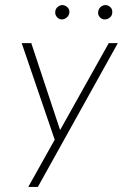

<svg xmlns="http://www.w3.org/2000/svg" viewBox="-20 -556 501 761"><path d="M92 185 411 -385H447L130 185ZM199 4 66 -385H104L227 -14ZM199 -508Q199 -520 208 -528Q217 -536 228 -536Q239 -535 247.5 -527Q256 -519 255 -507Q254 -495 245 -487Q236 -479 225 -479Q214 -479 206 -488Q198 -497 199 -508ZM369 -508Q370 -520 378.5 -528Q387 -536 399 -536Q410 -535 418 -527Q426 -519 425 -507Q425 -495 416 -487Q407 -479 395 -479Q384 -479 376 -487.5Q368 -496 369 -508Z"/></svg>

Font: Josefin Sans ExtraLight
Style: Italic
Weight: 250
Italic angle: -7°
Designer: Santiago Orozco
Foundry: Typemade
Version: Version 2.000